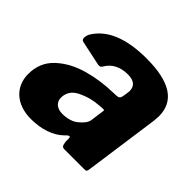

<svg xmlns="http://www.w3.org/2000/svg" viewBox="-140 -689 847 847"><g transform="rotate(45 284.0 -265.0)"><path d="M308 -44C316 -53 322 -57 326 -57C329 -57 331 -54 331 -48V-29C334 -8 336 0 351 0H471C488 0 489 0 492 -19L541 -369C542 -382 543 -392 543 -398C543 -493 470 -540 325 -540C196 -540 110 -504 69 -432C66 -425 64 -417 64 -410C64 -401 68 -395 76 -394L189 -370C192 -369 195 -369 199 -369C204 -369 209 -372 212 -377C233 -414 268 -432 316 -432C354 -432 373 -416 373 -384C373 -381 372 -376 371 -368L368 -349C366 -336 359 -330 346 -330L326 -329C274 -328 224 -321 175 -307C126 -293 85 -271 52 -240C19 -209 3 -170 3 -122C3 -45 59 10 152 10C215 10 272 -8 308 -44ZM344 -176C342 -161 331 -145 310 -128C294 -113 265 -104 233 -104C200 -104 179 -123 179 -150C179 -181 194 -204 224 -219C254 -234 286 -243 319 -245L343 -247C344 -247 346 -247 347 -247C351 -247 353 -246 353 -244C353 -241 353 -238 352 -235Z"/></g></svg>

Font: Libre Franklin ExtraBold
Style: Italic
Weight: 800
Italic angle: -8°
Designer: Pablo Impallari, Rodrigo Fuenzalida
Foundry: Impallari Type
Version: Version 1.002; ttfautohint (v1.5)